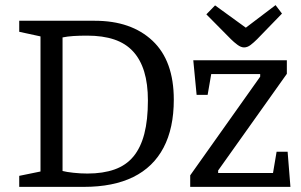

<svg xmlns="http://www.w3.org/2000/svg" viewBox="-20 -729 1176 749"><path d="M55 0V-43L138 -60V-587L55 -605V-648H350Q492 -648 575 -570Q658 -492 658 -340Q658 -229 618 -153Q578 -77 500 -38.5Q422 0 307 0ZM321 -52Q382 -52 427 -68Q472 -84 500.5 -118.5Q529 -153 543 -207Q557 -261 557 -337Q557 -402 542.5 -449.5Q528 -497 499 -528.5Q470 -560 425.5 -575Q381 -590 320 -590Q291 -590 267 -588.5Q243 -587 224 -583V-62Q239 -58 266.5 -55Q294 -52 321 -52ZM722 0V-45L995 -430V-440H804L790 -359H747L734 -494H1099V-441L831 -64V-54H1045L1059 -137H1102L1113 0ZM932 -544Q920 -544 906 -554.5Q892 -565 881 -576L785 -673L819 -708L939 -621L1055 -709L1080 -676L983 -576Q970 -563 957.5 -553.5Q945 -544 932 -544Z"/></svg>

Font: Faustina
Style: Regular
Weight: 400
Designer: Alfonso Garcia
Foundry: http://www.omnibus-type.com
Version: Version 1.200